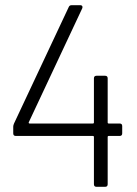

<svg xmlns="http://www.w3.org/2000/svg" viewBox="-20 -720 528 740"><path d="M451 -234V-206Q451 -196 441 -196H399Q395 -196 395 -192V-10Q395 0 385 0H352Q342 0 342 -10V-192Q342 -196 338 -196H41Q31 -196 31 -206V-232Q31 -237 34 -244L245 -693Q248 -700 256 -700H290Q295 -700 297 -696.5Q299 -693 297 -688L91 -249Q90 -247 91 -245.5Q92 -244 94 -244H338Q342 -244 342 -248V-418Q342 -428 352 -428H385Q395 -428 395 -418V-248Q395 -244 399 -244H441Q451 -244 451 -234Z"/></svg>

Font: Barlow Light
Style: Regular
Weight: 300
Designer: Jeremy Tribby
Foundry: Tribby Type
Version: Version 1.422